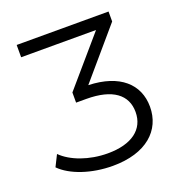

<svg xmlns="http://www.w3.org/2000/svg" viewBox="-128 -810 871 925"><g transform="rotate(-20 307.5 -347.0)"><path d="M295 6C468 6 560 -81 560 -201C560 -317 475 -395 316 -400L529 -649V-700H58V-637H442L232 -393V-341H284C419 -341 486 -289 486 -201C486 -112 416 -59 293 -59C197 -59 109 -92 61 -140L32 -82C84 -29 186 6 295 6Z"/></g></svg>

Font: Malon Grotesk
Style: Regular
Weight: 400
Designer: Julieta Ulanovsky
Foundry: Julieta Ulanovsky
Version: Version 7.200